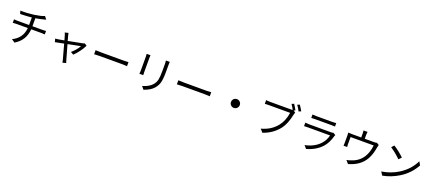

<svg xmlns="http://www.w3.org/2000/svg" viewBox="113 -2562 9764 4361"><g transform="rotate(20 4995.0 -382.0)"><path d="M805 -453Q841 -453 885 -457V-374Q839 -378 807 -378H556Q535 -102 301 36L222 -19Q450 -125 474 -378H200Q159 -378 111 -374V-457Q155 -453 198 -453H477V-635Q351 -621 199 -619L179 -693Q326 -687 502 -710Q670 -734 748 -769L801 -699L745 -685Q640 -658 558 -646V-453Z M1865 -456Q1786 -296 1649 -163L1580 -203Q1690 -299 1750 -405L1445 -344Q1516 -88 1543 3Q1546 11 1554 38Q1561 62 1565 71L1480 93Q1477 58 1466 21Q1459 -2 1427 -120Q1389 -262 1370 -329Q1205 -297 1160 -287L1139 -365Q1171 -367 1223 -376Q1241 -378 1351 -399Q1331 -473 1319 -510Q1309 -546 1295 -570L1380 -591Q1383 -575 1394 -526L1425 -413Q1715 -467 1773 -481Q1799 -487 1811 -493Z M2092 -433Q2167 -428 2231 -428H2779Q2832 -428 2887 -433V-335L2780 -340H2231Q2144 -340 2092 -335Z M3303 -751Q3300 -723 3300 -679V-345Q3300 -296 3303 -269H3210Q3215 -307 3215 -346V-679Q3215 -713 3211 -751ZM3766 -759Q3763 -722 3763 -672V-510Q3763 -339 3738 -250Q3716 -174 3658 -105Q3583 -15 3420 41L3363 -30Q3518 -74 3595 -161Q3647 -221 3664 -298Q3679 -366 3679 -514V-672Q3679 -697 3674 -759Z M4092 -433Q4167 -428 4231 -428H4779Q4832 -428 4887 -433V-335L4780 -340H4231Q4144 -340 4092 -335Z M5415 -455Q5446 -486 5490 -486Q5534 -486 5565 -455Q5596 -424 5596 -380Q5596 -336 5565 -305Q5534 -274 5490 -274Q5446 -274 5415 -305Q5384 -336 5384 -380Q5384 -424 5415 -455Z M6788 -683 6836 -651Q6828 -634 6821 -601Q6770 -356 6673 -231Q6528 -45 6293 35L6226 -41Q6462 -102 6600 -278Q6702 -407 6731 -606H6219Q6195 -606 6120 -603V-692Q6167 -685 6220 -685H6723Q6749 -685 6764 -687Q6735 -745 6691 -808L6746 -831Q6789 -768 6825 -699ZM6874 -857Q6910 -807 6956 -725L6901 -701Q6854 -789 6819 -834Z M7868 -481Q7858 -464 7855 -452Q7807 -275 7709 -168Q7574 -21 7351 41L7289 -30Q7511 -75 7641 -213Q7727 -304 7760 -434H7229Q7185 -434 7131 -431V-515Q7187 -509 7229 -509H7756Q7796 -509 7811 -517ZM7221 -745Q7254 -740 7311 -740H7704Q7765 -740 7795 -745V-662Q7759 -665 7703 -665H7311Q7262 -665 7221 -662Z M8872 -607Q8866 -588 8857 -547Q8827 -363 8759 -246Q8640 -39 8363 37L8298 -38Q8346 -45 8402 -66Q8581 -123 8673 -267Q8750 -388 8768 -559H8209V-380Q8209 -341 8213 -320H8126Q8129 -347 8129 -384V-560Q8129 -615 8126 -637Q8165 -633 8219 -633H8440V-726Q8440 -762 8435 -801H8531Q8525 -764 8525 -726V-633H8749Q8797 -633 8818 -641Z M9211 -719Q9357 -624 9464 -519L9402 -455Q9289 -568 9154 -658ZM9131 -63Q9348 -95 9531 -209Q9759 -353 9865 -577L9913 -492Q9793 -272 9577 -136Q9392 -20 9184 19Z"/></g></svg>

Font: 思源黑体R
Style: Regular
Weight: 400
Designer: Ryoko NISHIZUKA  (kana & ideographs); Paul D. Hunt (Latin, Greek & Cyrillic); Wenlong ZHANG  (bopomofo); Sandoll Communi
Foundry: Adobe Systems Incorporated
Version: Version 1.00 June 24, 2014, initial release